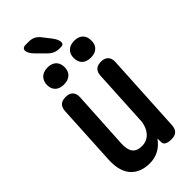

<svg xmlns="http://www.w3.org/2000/svg" viewBox="-315 -1037 1146 1146"><g transform="rotate(-45 257.5 -464.5)"><path d="M362 -530 342 -159C332 -100 297 -58 241 -58C183 -58 161 -91 164 -156L185 -526C187 -565 166 -588 127 -588H124C86 -588 65 -569 63 -530L42 -140C35 0 113 48 201 48C250 48 301 28 337 -25L338 7C338 27 358 38 395 38C432 38 453 19 455 -20L483 -526C485 -565 463 -588 424 -588H423C385 -588 364 -569 362 -530ZM97 -718C96 -677 121 -647 170 -647C228 -647 247 -683 247 -718C247 -759 223 -789 174 -789C118 -789 98 -753 97 -718ZM178 -903 232 -849C254 -827 276 -818 306 -818H318C347 -818 346 -851 315 -891L276 -941C257 -966 234 -977 203 -977H176C139 -977 140 -941 178 -903ZM324 -718C323 -677 348 -647 397 -647C456 -647 474 -685 472 -718C473 -758 449 -789 400 -789C341 -789 323 -750 324 -718Z"/></g></svg>

Font: 寒蝉团圆体 Round
Style: Regular
Weight: 500
Designer: 寒蝉字型
Version: Version 2.700;Glyphs 3.1.1 (3135)